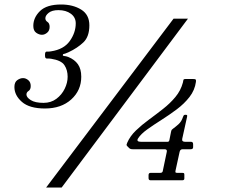

<svg xmlns="http://www.w3.org/2000/svg" viewBox="-20 -783 1040 853"><path d="M44 -396.5Q44 -418 56.8 -427Q69.5 -436 82.5 -436Q94.5 -436 105.5 -427Q116.5 -418 116.5 -401Q116.5 -385 107 -379Q97.5 -373 97.5 -363Q97.5 -350.5 116.8 -338.2Q136 -326 173.5 -326Q206.5 -326 230.5 -344Q254.5 -362 267.5 -388.8Q280.5 -415.5 280.5 -442Q280.5 -472 266.2 -493.5Q252 -515 207 -522Q197 -523.5 188.5 -523Q180 -522.5 180 -535.5V-541Q180 -554.5 188.5 -553.8Q197 -553 207 -555Q263.5 -563.5 290 -600.8Q316.5 -638 316.5 -679.5Q316.5 -706 294.8 -722Q273 -738 239.5 -738Q211 -738 196.2 -726Q181.5 -714 181.5 -702Q181.5 -691.5 191 -685.5Q200.5 -679.5 200.5 -663.5Q200.5 -647 189.5 -637.8Q178.5 -628.5 166.5 -628.5Q153.5 -628.5 140.8 -637.5Q128 -646.5 128 -668Q128 -705 157.8 -734Q187.5 -763 251.5 -763Q304 -763 340.5 -740.5Q377 -718 377 -670.5Q377 -620 350.5 -594.8Q324 -569.5 284.5 -551Q267.5 -543.5 263.2 -543.2Q259 -543 259 -538Q259 -534.5 266.2 -534Q273.5 -533.5 283 -530Q311.5 -518.5 326.2 -497.5Q341 -476.5 341 -442Q341 -381.5 296.5 -341.2Q252 -301 179.5 -301Q111 -301 77.5 -330.2Q44 -359.5 44 -396.5ZM751 -700H815L254 50H185ZM799 -7V10Q799 18 789.5 18H649.5Q640 18 640 8.5V-5Q640 -15 649 -15H691.5Q701.5 -15 703 -22.5L721 -108.5Q723.5 -120 711 -120H569Q559 -120 554 -125L546 -133Q542 -137 542.2 -139.8Q542.5 -142.5 545 -148.5Q558 -178.5 583.8 -203.2Q609.5 -228 641.2 -251.2Q673 -274.5 704.2 -299Q735.5 -323.5 759.2 -352Q783 -380.5 792.5 -416Q794 -423 794.8 -427.5Q795.5 -432 804.5 -432H837.5Q846.5 -432 849 -430Q851.5 -428 850.5 -419.5Q845.5 -382.5 822 -352.2Q798.5 -322 765 -297Q731.5 -272 696.8 -250Q662 -228 633.8 -207.8Q605.5 -187.5 593 -167.5Q584.5 -153 607 -153H724.5Q731 -153 732.5 -160.5L740 -198Q741.5 -205 743.5 -206.8Q745.5 -208.5 749 -211.5Q760 -219.5 773.2 -231.2Q786.5 -243 793 -263.5Q794.5 -267 796 -270Q797.5 -273 803 -273H804.5Q810.5 -273 811.2 -271Q812 -269 811 -263.5L789.5 -166Q787 -153 802.5 -153H828.5Q838 -153 838 -142.5V-129Q838 -120 827 -120H791.5Q780.5 -120 778 -108.5L760 -26Q758.5 -19 759.8 -17Q761 -15 768.5 -15H788.5Q794 -15 796.5 -14Q799 -13 799 -7Z"/></svg>

Font: Besley*
Style: Italic
Weight: 400
Italic angle: -13°
Designer: Owen Earl
Foundry: indestructible type*
Version: Version 2.000; ttfautohint (v1.8.3)